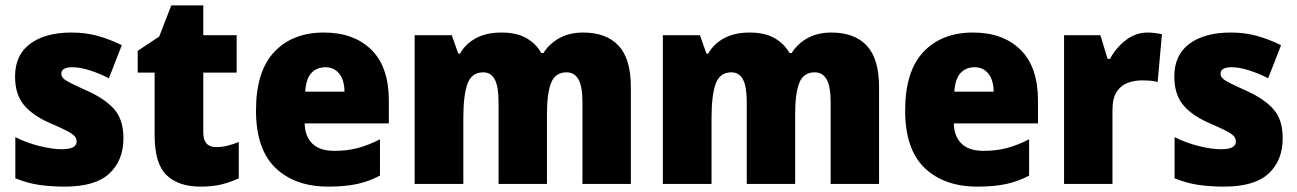

<svg xmlns="http://www.w3.org/2000/svg" viewBox="-20 -777 4824 714"><path d="M439 -263Q439 -180 386.5 -131.5Q334 -83 221 -83Q169 -83 125 -89.5Q81 -96 37 -114V-267Q81 -245 128.5 -233.5Q176 -222 210 -222Q265 -222 265 -251Q265 -262 257 -271Q249 -280 226.5 -291.5Q204 -303 160 -322Q98 -350 67 -389Q36 -428 36 -493Q36 -573 92.5 -614.5Q149 -656 246 -656Q297 -656 341.5 -644Q386 -632 433 -609L385 -486Q350 -504 313.5 -515.5Q277 -527 250 -527Q208 -527 208 -503Q208 -493 215.5 -485.5Q223 -478 244 -467.5Q265 -457 307 -438Q371 -409 405 -370.5Q439 -332 439 -263Z M784 -230Q805 -230 825.5 -235Q846 -240 868 -249V-114Q838 -100 805 -91.5Q772 -83 726 -83Q644 -83 599.5 -125.5Q555 -168 555 -275V-507H492V-588L572 -641L617 -757H736V-646H860V-507H736V-284Q736 -230 784 -230Z M1184 -656Q1296 -656 1361 -592Q1426 -528 1426 -403V-318H1113Q1114 -270 1141.5 -243Q1169 -216 1224 -216Q1271 -216 1310.5 -226.5Q1350 -237 1393 -259V-124Q1354 -103 1309 -93Q1264 -83 1201 -83Q1077 -83 1004.5 -152.5Q932 -222 932 -366Q932 -512 1000 -584Q1068 -656 1184 -656ZM1190 -527Q1159 -527 1138.5 -506Q1118 -485 1115 -436H1261Q1261 -478 1242 -502.5Q1223 -527 1190 -527Z M2148 -656Q2235 -656 2280.5 -607Q2326 -558 2326 -453V-93H2146V-396Q2146 -456 2131 -482Q2116 -508 2087 -508Q2045 -508 2029.5 -469Q2014 -430 2014 -353V-93H1834V-396Q1834 -455 1820 -481.5Q1806 -508 1777 -508Q1734 -508 1718.5 -465.5Q1703 -423 1703 -337V-93H1522V-646H1660L1684 -578H1691Q1710 -613 1749 -634.5Q1788 -656 1845 -656Q1901 -656 1937 -635.5Q1973 -615 1993 -580H2001Q2024 -616 2061.5 -636Q2099 -656 2148 -656Z M3071 -656Q3158 -656 3203.5 -607Q3249 -558 3249 -453V-93H3069V-396Q3069 -456 3054 -482Q3039 -508 3010 -508Q2968 -508 2952.5 -469Q2937 -430 2937 -353V-93H2757V-396Q2757 -455 2743 -481.5Q2729 -508 2700 -508Q2657 -508 2641.5 -465.5Q2626 -423 2626 -337V-93H2445V-646H2583L2607 -578H2614Q2633 -613 2672 -634.5Q2711 -656 2768 -656Q2824 -656 2860 -635.5Q2896 -615 2916 -580H2924Q2947 -616 2984.5 -636Q3022 -656 3071 -656Z M3598 -656Q3710 -656 3775 -592Q3840 -528 3840 -403V-318H3527Q3528 -270 3555.5 -243Q3583 -216 3638 -216Q3685 -216 3724.5 -226.5Q3764 -237 3807 -259V-124Q3768 -103 3723 -93Q3678 -83 3615 -83Q3491 -83 3418.5 -152.5Q3346 -222 3346 -366Q3346 -512 3414 -584Q3482 -656 3598 -656ZM3604 -527Q3573 -527 3552.5 -506Q3532 -485 3529 -436H3675Q3675 -478 3656 -502.5Q3637 -527 3604 -527Z M4247 -656Q4261 -656 4275.5 -654Q4290 -652 4301 -650L4285 -472Q4275 -475 4261.5 -476.5Q4248 -478 4226 -478Q4199 -478 4174 -469Q4149 -460 4133 -436Q4117 -412 4117 -367V-93H3937V-646H4072L4099 -558H4108Q4127 -596 4164.5 -626Q4202 -656 4247 -656Z M4750 -263Q4750 -180 4697.5 -131.5Q4645 -83 4532 -83Q4480 -83 4436 -89.5Q4392 -96 4348 -114V-267Q4392 -245 4439.5 -233.5Q4487 -222 4521 -222Q4576 -222 4576 -251Q4576 -262 4568 -271Q4560 -280 4537.5 -291.5Q4515 -303 4471 -322Q4409 -350 4378 -389Q4347 -428 4347 -493Q4347 -573 4403.5 -614.5Q4460 -656 4557 -656Q4608 -656 4652.5 -644Q4697 -632 4744 -609L4696 -486Q4661 -504 4624.5 -515.5Q4588 -527 4561 -527Q4519 -527 4519 -503Q4519 -493 4526.5 -485.5Q4534 -478 4555 -467.5Q4576 -457 4618 -438Q4682 -409 4716 -370.5Q4750 -332 4750 -263Z"/></svg>

Font: Noto Sans Telugu UI SemiCondensed Black
Style: Regular
Weight: 900
Width: 4
Designer: Jelle Bosma - Monotype Design Team
Foundry: Monotype Imaging Inc.
Version: Version 2.005; ttfautohint (v1.8.4.7-5d5b)